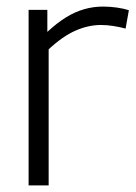

<svg xmlns="http://www.w3.org/2000/svg" viewBox="-20 -564 415 584"><path d="M124 -534V-467Q153 -494 180.5 -511Q208 -528 236 -536Q264 -544 293 -544Q315 -544 335.5 -541Q356 -538 372 -533L362 -477Q344 -482 324.5 -485Q305 -488 287 -488Q249 -488 210 -471Q171 -454 128 -414V0H67V-534Z"/></svg>

Font: Georama ExtraCondensed Thin Light
Style: Regular
Weight: 300
Version: Version 1.001